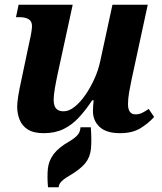

<svg xmlns="http://www.w3.org/2000/svg" viewBox="-20 -556 687 816"><path d="M184 240Q180 194 183.5 160.5Q187 127 208 99Q229 71 276 44Q299 30 310 17.5Q321 5 322 -15H366Q370 42 366.5 77Q363 112 342.5 137.5Q322 163 276 190Q259 200 249 208Q239 216 234.5 223.5Q230 231 229 240ZM166 10Q123 10 98.5 -5.5Q74 -21 63.5 -47Q53 -73 53 -102Q53 -121 58 -151Q63 -181 70 -212L106 -383Q111 -403 113.5 -420.5Q116 -438 116 -445Q116 -466 101.5 -474.5Q87 -483 63 -483H48L59 -536H289L224 -237Q218 -209 213 -179.5Q208 -150 208 -131Q208 -117 212 -106Q216 -95 225.5 -89Q235 -83 251 -83Q273 -83 297 -102Q321 -121 342.5 -152Q364 -183 381 -220.5Q398 -258 406 -296L458 -536H608L539 -217Q534 -193 529 -165Q524 -137 524 -113Q524 -92 532 -81Q540 -70 555 -70Q571 -70 583.5 -76Q596 -82 612 -93L635 -59Q610 -31 576 -10.5Q542 10 490 10Q432 10 403.5 -16.5Q375 -43 375 -84Q375 -96 376 -107.5Q377 -119 378 -130H372Q345 -89 315.5 -57Q286 -25 250 -7.5Q214 10 166 10Z"/></svg>

Font: Noto Serif
Style: Italic
Weight: 400
Italic angle: -12°
Designer: Monotype Design Team
Foundry: Monotype Imaging Inc.
Version: Version 2.013